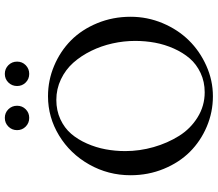

<svg xmlns="http://www.w3.org/2000/svg" viewBox="-73 -811 894 788"><g transform="rotate(-90 374.0 -417.0)"><path d="M48.8 -328.1Q48.8 -419.9 93 -498Q137.2 -576.2 211.9 -621.6Q286.6 -667 373 -667Q438.5 -667 498 -641.8Q557.6 -616.7 602.1 -572.8Q646.5 -528.8 672.9 -464.8Q699.2 -400.9 699.2 -328.1Q699.2 -259.3 672.9 -196.5Q646.5 -133.8 602.3 -88.9Q558.1 -43.9 498 -17.1Q438 9.8 373 9.8Q307.6 9.8 248.3 -15.4Q189 -40.5 145 -84.5Q101.1 -128.4 75 -191.9Q48.8 -255.4 48.8 -328.1ZM147.9 -350.1Q147.9 -291 164.3 -233.6Q180.7 -176.3 210.2 -129.2Q239.7 -82 286.6 -53Q333.5 -23.9 389.2 -23.9Q432.6 -23.9 468.5 -40.8Q504.4 -57.6 528.3 -85.4Q552.2 -113.3 568.8 -150.6Q585.4 -188 592.8 -227.8Q600.1 -267.6 600.1 -309.1Q600.1 -356 589.8 -402.1Q579.6 -448.2 559.1 -490Q538.6 -531.7 510.3 -563.5Q481.9 -595.2 442.4 -614Q402.8 -632.8 357.9 -632.8Q314.5 -632.8 278.6 -616.2Q242.7 -599.6 219 -572Q195.3 -544.4 179 -507.3Q162.6 -470.2 155.3 -430.9Q147.9 -391.6 147.9 -350.1ZM429.4 -758.5Q415 -772.9 415 -793.9Q415 -814.9 429.4 -829.6Q443.8 -844.2 464.8 -844.2Q485.8 -844.2 500.5 -829.6Q515.1 -814.9 515.1 -793.9Q515.1 -772.9 500.5 -758.5Q485.8 -744.1 464.8 -744.1Q443.8 -744.1 429.4 -758.5ZM248.5 -758.5Q233.9 -772.9 233.9 -793.9Q233.9 -814.9 248.5 -829.6Q263.2 -844.2 284.2 -844.2Q305.2 -844.2 319.6 -829.6Q334 -814.9 334 -793.9Q334 -772.9 319.6 -758.5Q305.2 -744.1 284.2 -744.1Q263.2 -744.1 248.5 -758.5Z"/></g></svg>

Font: Crimson
Style: Roman
Weight: 400
Version: Version 0.8